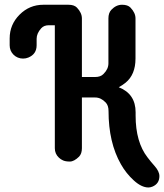

<svg xmlns="http://www.w3.org/2000/svg" viewBox="-20 -684 704 824"><path d="M489.7 -309.6Q562 -281.2 562 -202.1V-188Q562 -74.2 613.3 -8.3Q628.9 12.2 642.6 27.3Q664.1 51.3 664.1 71.8Q664.1 104 634.8 116.7Q625.5 120.6 617.2 120.6Q587.4 120.6 554.2 90.3Q521 60.1 499 21Q445.8 -72.3 445.8 -207.5Q445.8 -231.4 433.6 -244.1Q413.1 -265.6 388.7 -265.6H331.5V-47.9Q331.5 -24.4 319.3 -11.7Q297.9 9.3 279.8 9.3Q261.7 9.3 251 4.6Q240.2 0 232.4 -7.8Q215.3 -23.9 215.3 -47.9V-575.7H189.9Q168.5 -575.7 156.7 -562.5Q137.2 -540.5 137.2 -517.6V-489.7Q137.2 -451.7 101.6 -437Q90.8 -432.6 78.9 -432.6Q66.9 -432.6 56.4 -437Q45.9 -441.4 38.1 -449.2Q21.5 -465.8 21.5 -489.7V-519Q21.5 -578.6 64 -621.1Q106.4 -663.6 166 -663.6H273.9Q298.3 -663.6 310.1 -651.4Q331.5 -628.9 331.5 -605V-353.5H388.2Q411.6 -353.5 423.8 -366.2Q445.3 -387.2 445.3 -412.1V-605Q445.3 -628.9 458 -642.1Q478.5 -663.6 503.9 -663.6Q528.3 -663.6 540 -651.4Q561.5 -628.9 561.5 -605V-432.6Q561.5 -363.8 519 -329.1Q505.9 -318.4 489.7 -309.6Z"/></svg>

Font: Supermercado
Style: Regular
Weight: 400
Designer: James Grieshaber
Foundry: James Grieshaber
Version: Version 1.002